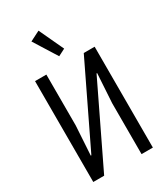

<svg xmlns="http://www.w3.org/2000/svg" viewBox="-222 -1019 972 1116"><g transform="rotate(-30 264.0 -460.5)"><path d="M160 -887 227 -921 304 -756 257 -732ZM63 -677H139V-336L127 -140H131L390 -677H463V0H387V-341L399 -537H395L136 0H63Z"/></g></svg>

Font: PlemolJP
Style: Regular
Weight: 400
Monospace: yes
Version: v2.0.4; ttfautohint (v1.8.4.7-5d5b-dirty) -l 6 -r 45 -G 200 